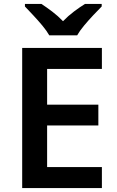

<svg xmlns="http://www.w3.org/2000/svg" viewBox="-20 -958 598 978"><path d="M499 0H93V-714H499V-607H220V-425H481V-319H220V-107H499ZM231 -778Q218 -801 195.5 -828Q173 -855 149 -880.5Q125 -906 107 -925V-938H191Q217 -921 246 -899Q275 -877 301 -850Q327 -877 357 -899.5Q387 -922 413 -938H498V-925Q480 -907 455.5 -881Q431 -855 408.5 -828Q386 -801 373 -778Z"/></svg>

Font: Noto Sans Medefaidrin SemiBold
Style: Regular
Weight: 600
Designer: Dalton Maag Ltd
Foundry: Dalton Maag Ltd
Version: Version 1.002; ttfautohint (v1.8.4.7-5d5b)